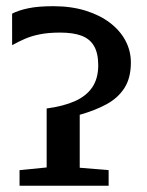

<svg xmlns="http://www.w3.org/2000/svg" viewBox="-20 -591 469 611"><path d="M42.2 0V-49.6L128.5 -58.1V-245.8Q181.8 -252.9 218.3 -269.1Q254.8 -285.3 273.7 -313.3Q292.6 -341.4 292.6 -383.1Q292.6 -421.4 279.4 -444.3Q266.2 -467.2 239.6 -477.3Q212.9 -487.3 171.4 -487.3Q134.7 -487.3 107.9 -482Q81 -476.8 59.9 -467.7Q38.9 -458.6 18.6 -447.2L18.5 -547.5Q38.6 -558.1 70.1 -564.7Q101.6 -571.3 149.4 -571.3Q206.4 -571.3 252 -557.2Q297.7 -543 330 -518.4Q362.2 -493.8 379.4 -461.4Q396.5 -428.9 396.5 -392.2Q396.5 -343 376 -311Q355.5 -279 318.7 -259.1Q281.9 -239.3 233.7 -225.7V-57.2L325.7 -49.6V0Z"/></svg>

Font: Merriweather Light
Style: Regular
Weight: 300
Version: Version 2.100